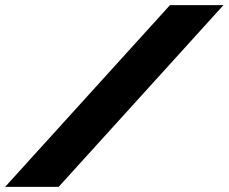

<svg xmlns="http://www.w3.org/2000/svg" viewBox="-48 -730 893 750"><path d="M825 -710 181 0H-28L616 -710Z"/></svg>

Font: Raleway Black
Style: Italic
Weight: 900
Italic angle: -12°
Designer: Matt McInerney, Pablo Impallari, Rodrigo Fuenzalida
Foundry: Matt McInerney, Pablo Impallari, Rodrigo Fuenzalida
Version: Version 4.101;RELEASE